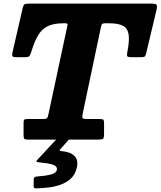

<svg xmlns="http://www.w3.org/2000/svg" viewBox="-20 -770 886 1059"><path d="M165.5 254.5Q164.5 269.5 178.5 269Q208 268 243 264.5Q278 261 311.8 249.5Q345.5 238 370.2 215.5Q395 193 403.5 155Q413.5 113 390.8 90.2Q368 67.5 322.5 64Q309.5 63 309 60Q308.5 57 316.5 48.5L356.5 4Q362 -2 359.2 -4Q356.5 -6 345 -6H305.5Q295 -6 290.5 -1L186.5 111Q180 117.5 181.2 120.8Q182.5 124 196.5 125.5Q218.5 127.5 242.5 131.2Q266.5 135 281.8 143.2Q297 151.5 293.5 168Q290 181.5 271.8 188.5Q253.5 195.5 229.5 198.8Q205.5 202 185 203.5Q177.5 204 172.8 206.2Q168 208.5 166 217ZM110 -26Q110 -8.5 114.2 -4.2Q118.5 0 135 0H521Q543 0 548.5 -4.8Q554 -9.5 554 -32V-87Q554 -104.5 550.2 -109Q546.5 -113.5 529.5 -113.5H460.5Q435.5 -113.5 434.2 -121.2Q433 -129 437 -147.5L537 -622Q539 -631 542.2 -636.2Q545.5 -641.5 557 -641.5H584Q634 -641.5 659.2 -627.2Q684.5 -613 689.5 -579.5Q694.5 -546 683 -487Q679.5 -468.5 681 -461.5Q682.5 -454.5 708 -454.5H759Q775.5 -454.5 779.5 -459.5Q783.5 -464.5 786.5 -477.5L843 -714Q848.5 -739 843 -744.5Q837.5 -750 811.5 -750H140.5Q120 -750 114.5 -745.8Q109 -741.5 105 -725L49.5 -484Q45 -465.5 48.2 -460Q51.5 -454.5 75.5 -454.5H116.5Q137 -454.5 142.2 -460.8Q147.5 -467 152.5 -483.5Q170 -542.5 191.2 -577Q212.5 -611.5 245 -626.5Q277.5 -641.5 328.5 -641.5H339.5Q347 -641.5 350.2 -639.8Q353.5 -638 352.5 -632L247.5 -141.5Q244 -124 240 -118.8Q236 -113.5 214.5 -113.5H133.5Q118.5 -113.5 114.2 -110.2Q110 -107 110 -92Z"/></svg>

Font: Besley ExtraBold
Style: Italic
Weight: 800
Italic angle: -13°
Designer: Owen Earl
Foundry: indestructible type*
Version: Version 2.001